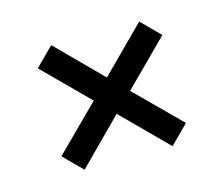

<svg xmlns="http://www.w3.org/2000/svg" viewBox="-55 -599 503 431"><g transform="rotate(-15 196.0 -384.0)"><path d="M94 -239.5 51.5 -282 154 -384 51.5 -486.5 94 -529 196 -426.5 298.5 -529 341 -486.5 238.5 -384 341 -282 298.5 -239.5 196 -342Z"/></g></svg>

Font: Big Shoulders Display Thin Medium
Style: Regular
Weight: 500
Version: Version 2.002